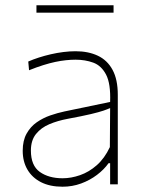

<svg xmlns="http://www.w3.org/2000/svg" viewBox="-20 -698 556 727"><path d="M217 9Q169 9 135.2 -8.2Q101.5 -25.5 83.8 -56Q66 -86.5 66 -127Q66 -166 80.8 -192.2Q95.5 -218.5 119.2 -235Q143 -251.5 170.5 -261Q198 -270.5 224 -276L397 -312Q399.5 -381 381.8 -415.2Q364 -449.5 333.2 -460.8Q302.5 -472 266 -472Q249 -472 229.8 -470Q210.5 -468 189.2 -463.5Q168 -459 143.2 -451.2Q118.5 -443.5 90 -432L87 -465Q105 -473 126.8 -480Q148.5 -487 172.2 -492.5Q196 -498 220 -501Q244 -504 266 -504Q314.5 -504 350.5 -487Q386.5 -470 406.2 -433.5Q426 -397 426 -339Q426 -316.5 426 -281Q426 -245.5 426 -211V-137Q426 -107 426 -73.5Q426 -40 426 0H397V-80H391Q374 -56 347.2 -35.8Q320.5 -15.5 287 -3.2Q253.5 9 217 9ZM217 -23Q249.5 -23 283.2 -34.8Q317 -46.5 346.5 -72.5Q376 -98.5 396 -141L397 -289Q387.5 -284.5 371.5 -279Q355.5 -273.5 324 -266Q292.5 -258.5 236 -248Q198.5 -241 167 -227.8Q135.5 -214.5 116.2 -190.5Q97 -166.5 97 -128Q97 -71 130.8 -47Q164.5 -23 217 -23ZM118 -650V-678Q151 -678 187.8 -678Q224.5 -678 264 -678Q304 -678 340.5 -678Q377 -678 410 -678V-650Q377 -650 340.5 -650Q304 -650 264 -650Q224.5 -650 187.8 -650Q151 -650 118 -650Z"/></svg>

Font: Commissioner Thin
Style: Regular
Weight: 100
Designer: Kostas Bartsokas
Foundry: Kostas Bartsokas
Version: Version 1.001;gftools[0.9.23]